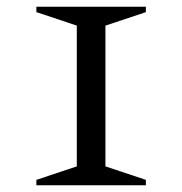

<svg xmlns="http://www.w3.org/2000/svg" viewBox="-20 -550 540 570"><path d="M88 0V-16L208 -56V-474L88 -514V-530H413V-514L293 -474V-56L413 -16V0Z"/></svg>

Font: Spectral SC
Style: Regular
Weight: 400
Designer: Jean-Baptiste Levee
Foundry: Production Type
Version: Version 2.001